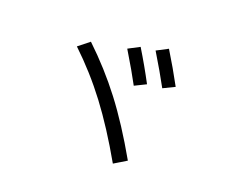

<svg xmlns="http://www.w3.org/2000/svg" viewBox="-113 -921 1227 1042"><g transform="rotate(20 500.0 -400.0)"><path d="M485 -668 550 -702Q605 -612 652 -523L587 -491Q551 -559 485 -668ZM633 -711 698 -745Q754 -654 803 -563L737 -531Q695 -609 633 -711ZM224 -586 287 -636Q405 -524 500.5 -399Q596 -274 696 -98L625 -55Q526 -229 432 -353.5Q338 -478 224 -586Z"/></g></svg>

Font: M PLUS 1p
Style: Regular
Weight: 400
Version: Version 1.062